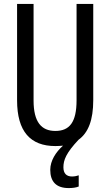

<svg xmlns="http://www.w3.org/2000/svg" viewBox="-20 -734 562 978"><path d="M303 118C303 81 317 45 380 -22C430 -58 455 -123 455 -224V-714H370V-223C370 -111 334 -67 262 -67C191 -67 151 -112 151 -222V-714H67V-223C67 -64 135 10 262 10C276 10 288 9 301 8C264 41 236 85 236 131C236 191 266 224 330 224C348 224 367 222 381 216V159C373 162 360 165 347 165C319 165 303 150 303 118Z"/></svg>

Font: Noto Sans Arabic UI XCn
Style: Regular
Weight: 400
Width: 2
Designer: Monotype Design Team, Nadine Chahine and Nizar Qandah
Foundry: Monotype Imaging Inc.
Version: Version 2.010